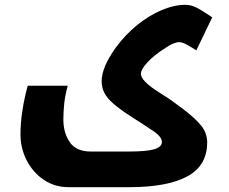

<svg xmlns="http://www.w3.org/2000/svg" viewBox="-20 -537 952 797"><path d="M266 240Q206 240 161 209Q116 178 90.5 128Q65 78 65 21Q65 -26 73 -78Q81 -130 95 -181H261Q250 -140 246.5 -106Q243 -72 243 -41Q243 14 269.5 53Q296 92 357 92H514Q589 92 620.5 82.5Q652 73 652 52Q652 41 642.5 29.5Q633 18 622 11Q612 4 588 -12Q564 -28 529 -50Q479 -82 451.5 -106Q424 -130 413 -152Q402 -174 402 -200Q402 -258 461 -340Q501 -394 550 -433.5Q599 -473 651 -495Q703 -517 750 -517Q772 -517 794.5 -506Q817 -495 861 -465L795 -328Q773 -342 755 -352Q737 -362 723 -362Q713 -362 697.5 -355.5Q682 -349 659 -333Q616 -305 590.5 -276.5Q565 -248 565 -231Q565 -216 582 -198.5Q599 -181 621.5 -166Q644 -151 658 -142Q675 -132 693 -119Q711 -106 738 -86Q791 -46 815.5 -15Q840 16 840 54Q840 151 757 195.5Q674 240 516 240Z"/></svg>

Font: Noto Kufi Arabic Black
Style: Regular
Weight: 900
Designer: Monotype Design Team, David Williams, Khaled Hosny
Foundry: Google LLC
Version: Version 2.109; ttfautohint (v1.8.4.7-5d5b)